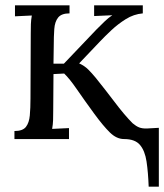

<svg xmlns="http://www.w3.org/2000/svg" viewBox="-20 -520 614 718"><path d="M536 178Q534 124 528 84Q522 44 503.5 22Q485 0 444 0Q416 0 391 -24.5Q366 -49 333 -94Q295 -146 267.5 -186Q240 -226 220 -245L180 -243L179 -106Q179 -86 178.5 -70.5Q178 -55 175 -38Q191 -39 206.5 -39.5Q222 -40 238 -41V0H34V-30Q65 -30 77 -45.5Q89 -61 91.5 -88.5Q94 -116 94 -152L95 -394Q95 -414 95.5 -429.5Q96 -445 99 -462Q83 -461 67.5 -460.5Q52 -460 36 -459V-500H240V-470Q210 -470 197.5 -454.5Q185 -439 183 -411.5Q181 -384 181 -348L180 -282H219L341 -410Q358 -427 372 -440.5Q386 -454 400 -463L332 -460V-500H514V-470Q480 -467 450.5 -448.5Q421 -430 396.5 -407Q372 -384 354 -365L276 -283Q296 -274 310 -260Q324 -246 338 -229Q378 -179 402.5 -146.5Q427 -114 444 -94Q461 -74 476 -59Q489 -48 500.5 -43.5Q512 -39 529 -39.5Q546 -40 574 -42V178Z"/></svg>

Font: Lora
Style: Regular
Weight: 400
Designer: Olga Karpushina, Alexei Vanyashin (Cyrillic)
Foundry: Cyreal
Version: Version 3.005; ttfautohint (v1.8.4.7-5d5b)